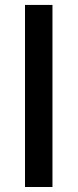

<svg xmlns="http://www.w3.org/2000/svg" viewBox="-20 -747 310 767"><path d="M189.6 0H79.9V-727.3H189.6Z"/></svg>

Font: Cannonade Med
Style: Regular
Weight: 500
Designer: Rasmus Andersson
Foundry: rsms
Version: Version 3.012;git-f93a4a705